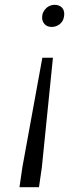

<svg xmlns="http://www.w3.org/2000/svg" viewBox="-20 -528 316 798"><path d="M61 250 73 167 156 -288H200L154 167L142 250ZM174 -496Q189 -508 207 -508Q226 -508 238 -496Q247 -486 247 -469Q247 -444 229 -428Q213 -416 195 -416Q176 -416 165 -428Q155 -440 155 -455Q155 -479 174 -496Z"/></svg>

Font: ArsenalItalic
Style: Italic
Weight: 400
Italic angle: -9°
Designer: Andrij Shevchenko
Foundry: Stairsfor.com
Version: Version 1.000